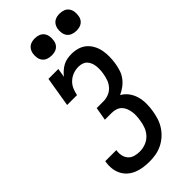

<svg xmlns="http://www.w3.org/2000/svg" viewBox="-294 -1022 1097 1097"><g transform="rotate(-45 255.0 -473.0)"><path d="M208 8Q182 8 157.5 4.5Q133 1 110.5 -8Q88 -17 70 -32.5Q52 -48 41 -69.5Q30 -91 27 -115.5Q24 -140 28 -165Q28 -167 28.5 -169Q29 -171 29 -173H119Q119 -172 118.5 -171Q118 -170 118 -169Q115 -149 119.5 -129.5Q124 -110 136.5 -96.5Q149 -83 168 -77.5Q187 -72 208 -72Q231 -72 254.5 -80.5Q278 -89 295.5 -107Q313 -125 322 -148Q331 -171 334 -194Q337 -211 338 -228.5Q339 -246 336.5 -262.5Q334 -279 328 -294Q322 -309 310.5 -320.5Q299 -332 283 -337Q267 -342 250 -342H195L209 -422H264Q284 -422 305 -430Q326 -438 341 -454.5Q356 -471 363.5 -491.5Q371 -512 374 -533Q377 -548 377.5 -563Q378 -578 376.5 -592.5Q375 -607 369.5 -620.5Q364 -634 354.5 -644Q345 -654 331 -658.5Q317 -663 302 -663Q280 -663 259 -655.5Q238 -648 221 -632.5Q204 -617 195 -596.5Q186 -576 182 -554H102L132 -735H212L203 -681Q214 -695 228 -707.5Q242 -720 258 -728.5Q274 -737 291.5 -740Q309 -743 326 -743Q352 -743 376.5 -735.5Q401 -728 419 -712Q437 -696 448.5 -674Q460 -652 464.5 -627.5Q469 -603 468.5 -576.5Q468 -550 464 -525Q460 -502 453 -480Q446 -458 431.5 -438.5Q417 -419 397.5 -404.5Q378 -390 356 -380Q380 -367 396.5 -344.5Q413 -322 420.5 -295Q428 -268 428 -239Q428 -210 423 -181Q419 -156 411 -131Q403 -106 388 -83Q373 -60 352.5 -42Q332 -24 308 -12.5Q284 -1 258.5 3.5Q233 8 208 8ZM440 -816Q424 -816 408.5 -821.5Q393 -827 383.5 -839.5Q374 -852 371.5 -868.5Q369 -885 372 -902Q374 -913 380 -924Q386 -935 396 -942Q406 -949 417.5 -951.5Q429 -954 440 -954Q457 -954 472 -948.5Q487 -943 496.5 -930.5Q506 -918 508.5 -901.5Q511 -885 508 -868Q507 -857 501 -846Q495 -835 485 -828Q475 -821 463.5 -818.5Q452 -816 440 -816ZM240 -816Q224 -816 208.5 -821.5Q193 -827 183.5 -839.5Q174 -852 171.5 -868.5Q169 -885 172 -902Q174 -913 180 -924Q186 -935 196 -942Q206 -949 217.5 -951.5Q229 -954 240 -954Q257 -954 272 -948.5Q287 -943 296.5 -930.5Q306 -918 308.5 -901.5Q311 -885 308 -868Q307 -857 301 -846Q295 -835 285 -828Q275 -821 263.5 -818.5Q252 -816 240 -816Z"/></g></svg>

Font: Iosevka Slab Medium
Style: Italic
Weight: 500
Italic angle: -9°
Monospace: yes
Designer: Belleve Invis
Foundry: Belleve Invis
Version: Version 11.1.0; ttfautohint (v1.8.3)